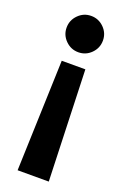

<svg xmlns="http://www.w3.org/2000/svg" viewBox="-141 -552 522 806"><g transform="rotate(20 120.5 -149.5)"><path d="M173.4 -287.3 190.2 208H51L67.9 -287.3ZM120.3 -506.6Q153.6 -506.6 177.6 -482.8Q201.5 -459 201.5 -425.7Q201.5 -392.4 177.7 -368.4Q153.9 -344.5 120.6 -344.5Q87.3 -344.5 63.4 -368.3Q39.4 -392.1 39.4 -425.4Q39.4 -458.7 63.2 -482.6Q87 -506.6 120.3 -506.6Z"/></g></svg>

Font: Red Hat Display VF
Style: Regular
Weight: 300
Designer: Pentagram, MCKL
Foundry: Pentagram, MCKL
Version: Version 1.023